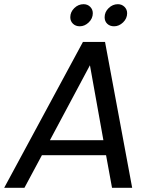

<svg xmlns="http://www.w3.org/2000/svg" viewBox="-38 -892 732 912"><path d="M494.1 0 465.8 -154.8H161.1L78.1 0H-18.1L356 -692.9H460.9L589.8 0ZM340.8 -767.1Q321.3 -767.1 308.6 -779.3Q295.9 -791.5 295.9 -810.1Q295.9 -835 314.9 -853.5Q334 -872.1 358.9 -872.1Q377.9 -872.1 390.4 -859.6Q402.8 -847.2 402.8 -829.1Q402.8 -804.2 383.5 -785.6Q364.3 -767.1 340.8 -767.1ZM503.9 -767.1Q483.9 -767.1 471.4 -779.1Q459 -791 459 -810.1Q459 -835 478 -853.5Q497.1 -872.1 522 -872.1Q540.5 -872.1 553.2 -859.6Q565.9 -847.2 565.9 -829.1Q565.9 -804.2 546.6 -785.6Q527.3 -767.1 503.9 -767.1ZM453.1 -226.1 389.2 -582 199.2 -226.1Z"/></svg>

Font: SVN-Poppins
Style: Italic
Weight: 400
Italic angle: -10°
Designer: Ninad Kale (Devanagari), Jonny Pinhorn (Latin)
Foundry: Indian Type Foundry
Version: Version 3.002 2017